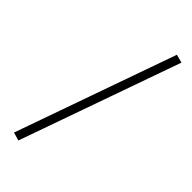

<svg xmlns="http://www.w3.org/2000/svg" viewBox="-283 -853 1003 1003"><g transform="rotate(45 218.0 -352.0)"><path d="M365.2 -803.2 411.1 -791 96.2 99.1 50.8 85.9Z"/></g></svg>

Font: Fira Sans Compressed Light
Style: Italic
Weight: 300
Width: 3
Italic angle: -8°
Designer: Carrois Corporate & Edenspiekermann AG
Foundry: Carrois Corporate GbR & Edenspiekermann AG
Version: Version 4.203;PS 004.203;hotconv 1.0.88;makeotf.lib2.5.64775